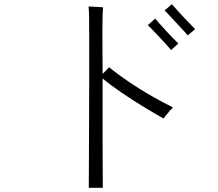

<svg xmlns="http://www.w3.org/2000/svg" viewBox="-20 -838 1040 917"><path d="M404 59Q404 25 404.5 -29.5Q405 -84 405 -151Q405 -218 405.5 -290.5Q406 -363 406 -433.5Q406 -504 406 -565.5Q406 -627 406 -672Q406 -719 405.5 -754Q405 -789 403 -807Q409 -807 423.5 -806Q438 -805 452.5 -804.5Q467 -804 472 -803Q469 -769 469 -679L470 -485Q479 -494 488.5 -503.5Q498 -513 501 -517Q545 -481 598.5 -445Q652 -409 706.5 -378Q761 -347 806 -325Q801 -320 791.5 -309.5Q782 -299 773.5 -288Q765 -277 761 -272Q722 -294 669 -326Q616 -358 563 -394Q510 -430 470 -463Q470 -392 470 -315.5Q470 -239 470 -166.5Q470 -94 470.5 -35Q471 24 471 59ZM877 -669Q870 -677 855 -693.5Q840 -710 822 -729Q804 -748 789 -764.5Q774 -781 766 -788L801 -818Q809 -809 823.5 -792.5Q838 -776 855.5 -757.5Q873 -739 888.5 -723Q904 -707 912 -699ZM797 -599Q790 -608 775 -624.5Q760 -641 742 -660Q724 -679 709 -695Q694 -711 686 -718L721 -749Q729 -740 743.5 -723.5Q758 -707 775.5 -688Q793 -669 808.5 -653.5Q824 -638 832 -630Z"/></svg>

Font: Zen Kaku Gothic Antique
Style: Regular
Weight: 400
Designer: Yoshimichi Ohira
Foundry: Positype
Version: Version 1.001